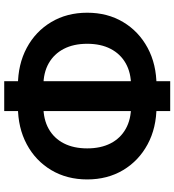

<svg xmlns="http://www.w3.org/2000/svg" viewBox="22 -826 839 924"><g transform="rotate(-90 442.0 -363.5)"><path d="M392.6 -30.3Q289.6 -30.3 210.2 -73Q130.9 -115.7 85.9 -190.9Q41 -266.1 41 -363.8Q41 -461.4 85.9 -536.9Q130.9 -612.3 210.2 -654.8Q289.6 -697.3 392.6 -697.3H491.7Q594.7 -697.3 674.1 -654.8Q753.4 -612.3 798.3 -536.9Q843.3 -461.4 843.3 -363.8Q843.3 -266.1 798.3 -190.9Q753.4 -115.7 674.1 -73Q594.7 -30.3 491.7 -30.3ZM392.6 -152.8H491.7Q554.7 -152.8 599.9 -178.5Q645 -204.1 669.4 -251.2Q693.8 -298.3 693.8 -363.8Q693.8 -429.2 669.4 -476.3Q645 -523.4 599.9 -549.1Q554.7 -574.7 491.7 -574.7H392.6Q329.6 -574.7 284.2 -549.1Q238.8 -523.4 214.6 -476.3Q190.4 -429.2 190.4 -363.8Q190.4 -298.3 214.6 -251.2Q238.8 -204.1 284.2 -178.5Q329.6 -152.8 392.6 -152.8ZM370.1 35.6V-763.2H513.7V35.6Z"/></g></svg>

Font: Inter 20pt
Style: Bold
Weight: 700
Version: Version 4.001;git-66647c0bb